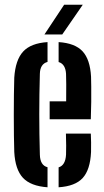

<svg xmlns="http://www.w3.org/2000/svg" viewBox="-20 -786 440 814"><path d="M40.5 -141.5Q39.5 -170 39 -211.2Q38.5 -252.5 38.5 -298Q38.5 -343.5 39 -385.2Q39.5 -427 40.5 -457Q45.5 -532 78.2 -567.5Q111 -603 181.5 -607.5V-523.5Q150 -515 149 -473Q146.5 -383.5 146.5 -301.2Q146.5 -219 149 -130.5Q150 -85 181.5 -77V8Q110 3 77.2 -32.2Q44.5 -67.5 40.5 -141.5ZM190.5 -280.5V-356.5H260.5Q261 -396.5 260.8 -428.5Q260.5 -460.5 260 -473Q257.5 -514.5 228.5 -523V-607.5Q298 -603 330 -568.5Q362 -534 366 -461Q366.5 -448 366.8 -419.2Q367 -390.5 366.8 -354Q366.5 -317.5 365 -280.5ZM228.5 8V-76.5Q257.5 -85 260 -130.5Q260.5 -146 260.5 -168.8Q260.5 -191.5 259.5 -219.5H365Q366 -205.5 366.2 -182.5Q366.5 -159.5 366 -141.5Q362.5 -66.5 330.8 -31.5Q299 3.5 228.5 8ZM168.5 -640 252 -766H331L244 -640Z"/></svg>

Font: Big Shoulders Stencil Display
Style: Bold
Weight: 700
Designer: Patric King
Foundry: XO Type Co
Version: Version 1.000